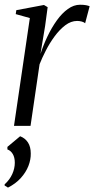

<svg xmlns="http://www.w3.org/2000/svg" viewBox="-24 -544 408 830"><path d="M36.5 0 105 -466 44 -483 46.5 -500 166 -522.5 182 -513 171 -431.5 151 -311Q163.5 -349.5 181.5 -387.2Q199.5 -425 221.8 -456Q244 -487 269.5 -505.2Q295 -523.5 322 -523.5Q338 -523.5 348 -521.5Q358 -519.5 363.5 -517L344 -443.5Q339.5 -448 329.5 -450.8Q319.5 -453.5 309.5 -453.5Q283 -453.5 258.2 -434.8Q233.5 -416 212 -386.8Q190.5 -357.5 174 -325.2Q157.5 -293 147 -266L108 0ZM10.5 267 -4 258V253Q18 233 29 208.5Q40 184 40 159.5Q40 136.5 31.2 121.8Q22.5 107 8 102V91L63 45Q84.5 53 96.8 71.8Q109 90.5 109 119.5Q109.5 146 98.8 173.5Q88 201 66 225.5Q44 250 10.5 267Z"/></svg>

Font: Merriweather 120pt Light
Style: Italic
Weight: 300
Italic angle: -7.8°
Version: Version 2.101